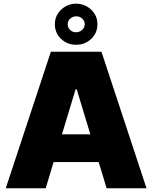

<svg xmlns="http://www.w3.org/2000/svg" viewBox="-20 -1003 811 1023"><path d="M223.6 0H10.7L251 -727.5H520.5L760.7 0H547.9L505.9 -139.6H265.6ZM382.8 -527.3 310.1 -287.1H461.4L388.7 -527.3ZM385.7 -764.6Q338.4 -764.2 305.2 -796.1Q272 -828.1 272.5 -874Q272 -918.9 305.2 -950.9Q338.4 -982.9 385.7 -983.4Q433.1 -982.9 466.3 -950.9Q499.5 -918.9 499 -874Q499.5 -828.1 466.3 -796.1Q433.1 -764.2 385.7 -764.6ZM385.7 -831.1Q404.3 -831.5 417.7 -843.8Q431.2 -856 431.6 -874Q431.2 -891.1 418 -903.8Q404.8 -916.5 385.7 -916Q367.7 -916 354 -903.6Q340.3 -891.1 340.8 -874Q340.3 -856 353.8 -843.3Q367.2 -830.6 385.7 -831.1Z"/></svg>

Font: Inter Tight Black
Style: Regular
Weight: 900
Designer: Rasmus Andersson
Foundry: rsms
Version: Version 3.004; ttfautohint (v1.8.4.7-5d5b)